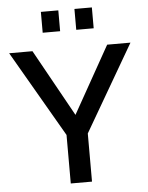

<svg xmlns="http://www.w3.org/2000/svg" viewBox="-60 -961 777 1009"><g transform="rotate(-5 328.5 -456.0)"><path d="M132 -710 328 -357 526 -710H649L384 -254V0H272V-256L9 -710ZM194 -802V-912H286V-802ZM371 -802V-912H463V-802Z"/></g></svg>

Font: Raleway SemiBold
Style: Regular
Weight: 600
Designer: Matt McInerney, Pablo Impallari, Rodrigo Fuenzalida
Foundry: Matt McInerney, Pablo Impallari, Rodrigo Fuenzalida
Version: Version 4.026